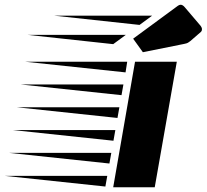

<svg xmlns="http://www.w3.org/2000/svg" viewBox="-273 -789 871 809"><path d="M204 0 296 -529H472L379 0ZM256 -484 -168 -529H263ZM239 -388 -185 -433H247ZM222 -292 -202 -337H230ZM205 -196 -219 -241H213ZM188 -100 -236 -145H196ZM171 -3 -253 -48H179ZM503 -604 329 -569 288 -626 477 -765Q483 -769 488 -769Q497 -769 506 -758L569 -684Q578 -674 578 -666Q578 -662 577 -659.5Q576 -657 574 -655L529 -616Q524 -612 519 -609Q514 -606 503 -604ZM315 -684 -45 -723H368ZM204 -603 -156 -642H257Z"/></svg>

Font: Faster One
Style: Regular
Weight: 400
Designer: Eduardo Rodriguez Tunni
Foundry: Eduardo Rodriguez Tunni
Version: Version 1.003; ttfautohint (v1.8.4.7-5d5b);gftools[0.9.23]